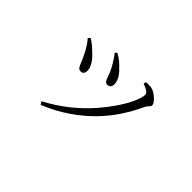

<svg xmlns="http://www.w3.org/2000/svg" viewBox="-75 -798 1149 1149"><g transform="rotate(45 500.0 -223.5)"><path d="M395 -486 408 -496Q430 -484 447.5 -470Q465 -456 480 -439Q502 -419 515 -396Q528 -373 528 -349Q528 -334 520 -326Q512 -318 499 -318Q486 -318 479 -330.5Q472 -343 465.5 -363Q459 -383 447 -406Q440 -419 432 -432.5Q424 -446 415 -459.5Q406 -473 395 -486ZM303 49 291 30Q372 -13 437.5 -65.5Q503 -118 552 -174.5Q601 -231 635 -282.5Q669 -334 686 -374.5Q703 -415 703 -436Q703 -447 691 -456.5Q679 -466 648 -478L654 -494Q664 -494 675.5 -494Q687 -494 699 -492Q712 -489 725.5 -481Q739 -473 750.5 -462.5Q762 -452 769.5 -441.5Q777 -431 777 -423Q777 -412 767.5 -404Q758 -396 750 -379Q723 -320 683.5 -259Q644 -198 589 -141.5Q534 -85 463 -36.5Q392 12 303 49ZM219 -434 232 -446Q252 -434 269.5 -419Q287 -404 300 -391Q329 -364 343 -339.5Q357 -315 357 -294Q357 -279 350.5 -270.5Q344 -262 331 -262Q316 -262 308.5 -273.5Q301 -285 293.5 -305.5Q286 -326 272 -352Q261 -376 247.5 -396.5Q234 -417 219 -434Z"/></g></svg>

Font: Early Summer Mincho Light
Style: Regular
Weight: 300
Designer: GuiWonder
Version: Version 1.002